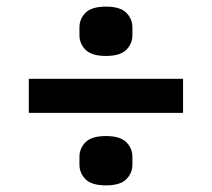

<svg xmlns="http://www.w3.org/2000/svg" viewBox="-20 -595 640 580"><path d="M67 -254V-357H533V-254ZM300 -35Q257 -35 238.5 -53.5Q220 -72 220 -98V-121Q220 -147 238.5 -165.5Q257 -184 300 -184Q343 -184 361.5 -165.5Q380 -147 380 -121V-98Q380 -72 361.5 -53.5Q343 -35 300 -35ZM300 -426Q257 -426 238.5 -444.5Q220 -463 220 -489V-512Q220 -538 238.5 -556.5Q257 -575 300 -575Q343 -575 361.5 -556.5Q380 -538 380 -512V-489Q380 -463 361.5 -444.5Q343 -426 300 -426Z"/></svg>

Font: IBM Plex Sans KR SmBld
Style: Regular
Weight: 600
Designer: Mike Abbink; Paul van der Laan; Pieter van Rosmalen; Wujin Sim; Chorong Kim; Dohee Lee;
Foundry: Sandoll Inc.
Version: Version 1.002